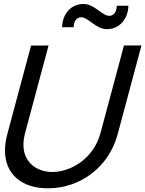

<svg xmlns="http://www.w3.org/2000/svg" viewBox="-20 -954 748 988"><path d="M530.4 -804C596.4 -804 639.5 -858.5 640.7 -924.5H580.7C581.5 -896 565.7 -872.5 543.2 -872.5C503.7 -872.5 468.1 -933.5 409.1 -933.5C344.1 -933.5 300.9 -880.5 299.6 -814H359.6C359.5 -814.9 359.5 -815.8 359.5 -816.7C359.5 -841.7 373.1 -865 396.7 -865C436.2 -865 471.9 -804 530.4 -804ZM226.9 15C393.9 15 540.4 -95 585.3 -262.5L707.9 -720H617.9L497.3 -270C461 -134.5 341.4 -69 249.4 -69C173.2 -69 100.6 -114.3 100.6 -209.3C100.6 -227.6 103.4 -247.9 109.3 -270L229.9 -720L139.7 -719.5L17.3 -262.5C9.4 -233 5.6 -205.2 5.6 -179.6C5.6 -59.4 89.3 15 226.9 15Z"/></svg>

Font: Manrope
Style: MediumItalic
Weight: 500
Italic angle: -15°
Designer: Mikhail Sharanda
Foundry: Mikhail Sharanda
Version: Version 4.502;hotconv 1.0.109;makeotfexe 2.5.65596